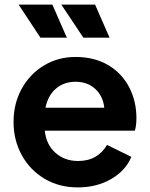

<svg xmlns="http://www.w3.org/2000/svg" viewBox="-20 -804 652 836"><path d="M39 -273Q39 -353 74.5 -417.5Q110 -482 171.5 -519Q233 -556 309 -556Q391 -556 451 -520.5Q511 -485 542.5 -424Q574 -363 574 -290Q574 -256 567 -235H175Q181 -175 221 -139Q261 -103 320 -103Q364 -103 395.5 -121.5Q427 -140 446 -173L552 -121Q527 -61 464 -24.5Q401 12 319 12Q237 12 173.5 -26Q110 -64 74.5 -129Q39 -194 39 -273ZM434 -335Q429 -385 395 -416.5Q361 -448 309 -448Q259 -448 224 -418.5Q189 -389 178 -335ZM247 -784H394L457 -640H343ZM208 -784 271 -640H156L61 -784Z"/></svg>

Font: Evergrow Sans
Style: Bold
Weight: 700
Foundry: 10Web
Version: Version 1.000